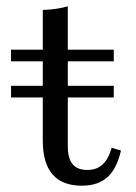

<svg xmlns="http://www.w3.org/2000/svg" viewBox="-20 -569 426 600"><path d="M14.5 -264.5V-300.8H335.5V-264.5ZM235.5 11.3Q175 11.3 144.4 -23.8Q113.7 -58.9 113.7 -129.8V-206.5H191.9V-112.1Q191.9 -74.2 206.9 -56Q221.8 -37.9 253.2 -37.9Q282.3 -37.9 300.8 -55.2Q319.4 -72.6 329 -107.3L358.1 -98.4Q345.2 -41.9 315.7 -15.3Q286.3 11.3 235.5 11.3ZM113.7 -206.5V-537.9Q136.3 -538.7 155.6 -541.5Q175 -544.4 191.9 -549.2V-206.5ZM14.5 -377.4V-413.7H335.5V-377.4Z"/></svg>

Font: Playfair 9pt
Style: Regular
Weight: 400
Designer: Claus Eggers Sørensen
Foundry: Claus Eggers Sørensen
Version: Version 2.203